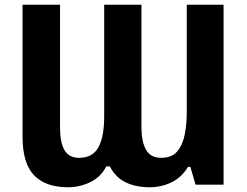

<svg xmlns="http://www.w3.org/2000/svg" viewBox="-20 -778 1042 809"><path d="M267 11Q172 11 123.5 -39.5Q75 -90 75 -202V-758H233V-240Q233 -177 252 -145Q271 -113 313 -113Q371 -113 395 -158Q419 -203 419 -287V-758H576V-240Q576 -182 595 -147.5Q614 -113 659 -113Q705 -113 728 -141.5Q751 -170 759 -214.5Q767 -259 767 -306V-758H922V0H804L782 -75H772Q747 -32 704 -10.5Q661 11 611 11Q552 11 509 -10Q466 -31 443 -77H428Q404 -31 359.5 -10Q315 11 267 11Z"/></svg>

Font: Menbere
Style: Regular
Weight: 400
Designer: Aleme Tadesse
Foundry: Sorkin Type Co
Version: Version 1.000